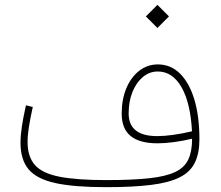

<svg xmlns="http://www.w3.org/2000/svg" viewBox="-20 -775 915 795"><path d="M584 -707 631.8 -659.2 679.7 -707 631.8 -754.9ZM775.4 -200.7Q775.4 -148.9 760 -115.2Q744.6 -81.5 705.8 -63Q667 -44.4 597.7 -36.9Q528.3 -29.3 420.4 -29.3Q298.3 -29.3 226.8 -43.2Q155.3 -57.1 124.8 -91.6Q94.2 -126 94.2 -187Q94.2 -213.9 99.6 -248.8Q105 -283.7 115.7 -332L87.4 -338.9Q76.2 -289.1 70.6 -251.5Q64.9 -213.9 64.9 -184.1Q64.9 -113.8 98.6 -73.7Q132.3 -33.7 210 -16.8Q287.6 0 418.9 0Q531.7 0 606.7 -9.5Q681.6 -19 725.1 -41.3Q768.6 -63.5 787.1 -102.1Q805.7 -140.6 805.7 -198.2Q805.7 -293.5 784.7 -363Q763.7 -432.6 725.1 -470.5Q686.5 -508.3 633.8 -508.3Q590.3 -508.3 556.4 -481.9Q522.5 -455.6 503.2 -409.7Q483.9 -363.8 483.9 -304.2Q483.9 -242.2 520.8 -211.9Q557.6 -181.6 632.3 -181.6Q662.6 -181.6 699.7 -186.5Q736.8 -191.4 775.4 -200.7ZM774.9 -231.4Q734.4 -221.7 697.3 -216.6Q660.2 -211.4 631.3 -211.4Q512.7 -211.4 512.7 -305.2Q512.7 -355.5 528.6 -394.5Q544.4 -433.6 571.8 -456.3Q599.1 -479 633.3 -479Q694.3 -479 731.7 -413.6Q769 -348.1 774.9 -231.4Z"/></svg>

Font: Estedad-FD VF
Style: Regular
Weight: 100
Designer: Amin Abedi
Version: Version 7.3